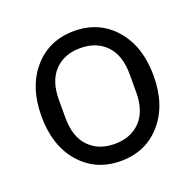

<svg xmlns="http://www.w3.org/2000/svg" viewBox="-101 -633 762 750"><g transform="rotate(-20 280.0 -258.0)"><path d="M448.5 -62Q384 12 280 12Q176 12 111.5 -62Q47 -136 47 -258Q47 -380 111.5 -454Q176 -528 280 -528Q384 -528 448.5 -454Q513 -380 513 -258Q513 -136 448.5 -62ZM427 -221V-295Q427 -374 387 -415.5Q347 -457 280 -457Q213 -457 173 -415.5Q133 -374 133 -295V-221Q133 -142 173 -100.5Q213 -59 280 -59Q347 -59 387 -100.5Q427 -142 427 -221Z"/></g></svg>

Font: Aneliza
Style: Regular
Weight: 400
Designer: Mike Abbink, Paul van der Laan, Pieter van Rosmalen
Foundry: Bold Monday
Version: Version 3.0